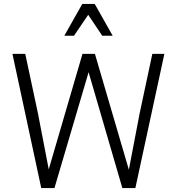

<svg xmlns="http://www.w3.org/2000/svg" viewBox="-20 -953 896 973"><path d="M172 -380 227 -95 398 -680H461L633 -93L688 -380L752 -680H813L666 0H600L429 -587L256 0H189L43 -680H108ZM498 -772 427 -878 355 -772H306L397 -933H460L551 -772Z"/></svg>

Font: Inria Sans Light
Style: Regular
Weight: 300
Designer: Black Foundry Team
Foundry: Black Foundry
Version: Version 1.2; ttfautohint (v1.8.3)